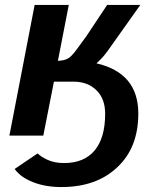

<svg xmlns="http://www.w3.org/2000/svg" viewBox="-20 -548 623 776"><path d="M258 -528 214 -302Q233 -303 245.5 -307.5Q258 -312 269 -323Q280 -334 293.5 -353Q307 -372 330 -403L413 -528H547L415 -342Q404 -327 396 -318Q388 -309 370 -292Q539 -253 539 -89Q539 48 455 127Q371 208 228 208Q164 208 114 188.5Q64 169 39 135L132 72Q147 87 174.5 99Q202 111 239 111Q320 111 362.5 60Q405 9 405 -88Q405 -149 369.5 -183.5Q334 -218 277 -218H198L155 0H18L120 -528Z"/></svg>

Font: Libra Sans Modern
Style: Bold Italic
Weight: 700
Italic angle: -12°
Foundry: Stefan Peev, Context Ltd
Version: Version 1.000